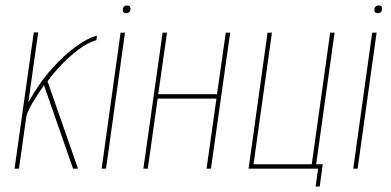

<svg xmlns="http://www.w3.org/2000/svg" viewBox="-20 -614 1425 699"><path d="M33 0 103 -496H119L83 -241Q123 -313 169.5 -364.5Q216 -416 259 -446.5Q302 -477 333 -484L331 -468Q298 -458 265 -433Q232 -408 203 -377.5Q174 -347 153 -318L264 0H246L140 -304Q118 -272 99.5 -241.5Q81 -211 76 -190L49 0Z M350 0 419 -495H435L366 0ZM439 -566Q427 -566 427 -577Q427 -594 443 -594Q455 -594 455 -583Q455 -566 439 -566Z M502 0 572 -495H588L556 -271H770L802 -495H818L748 0H732L768 -255H554L518 0Z M1129 65 1138 0H885L954 -495H970L903 -16H1115L1182 -495H1198L1131 -16H1155L1144 65Z M1266 0 1335 -495H1351L1282 0ZM1355 -566Q1343 -566 1343 -577Q1343 -594 1359 -594Q1371 -594 1371 -583Q1371 -566 1355 -566Z"/></svg>

Font: Alumni Sans Pinstripe
Style: Italic
Weight: 400
Italic angle: -8°
Designer: Robert E. Leuschke
Foundry: Robert E. Leuschke
Version: Version 1.010; ttfautohint (v1.8.4.7-5d5b)